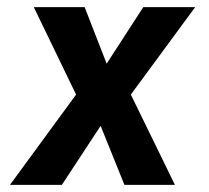

<svg xmlns="http://www.w3.org/2000/svg" viewBox="-20 -520 587 540"><path d="M472 0H330L263 -166L154 0H8L194 -254L75 -500H218L280 -341L383 -500H529L348 -254Z"/></svg>

Font: Kulim Park
Style: Bold Italic
Weight: 700
Italic angle: -8°
Designer: Noponies / Dale Sattler
Foundry: Noponies
Version: Version 1.000; ttfautohint (v1.8.3)